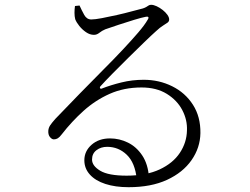

<svg xmlns="http://www.w3.org/2000/svg" viewBox="-20 -756 1040 799"><path d="M515 23Q460 23 418.5 9.5Q377 -4 354 -29.5Q331 -55 331 -89Q331 -127 361 -153.5Q391 -180 438 -180Q477 -180 512.5 -162.5Q548 -145 572 -109Q596 -73 600 -18L549 -11Q542 -79 507.5 -112Q473 -145 426 -145Q400 -145 381.5 -131Q363 -117 363 -92Q363 -66 397 -45.5Q431 -25 507 -25Q589 -25 644.5 -51Q700 -77 728.5 -120Q757 -163 758 -213Q760 -257 738.5 -298Q717 -339 674 -365.5Q631 -392 569 -392Q496 -392 436.5 -365.5Q377 -339 328 -295Q279 -251 237 -197Q228 -185 220.5 -180.5Q213 -176 204 -176Q196 -176 188 -185.5Q180 -195 181 -212Q182 -224 188.5 -234Q195 -244 210 -261Q261 -314 311 -365.5Q361 -417 407.5 -463.5Q454 -510 491.5 -550Q529 -590 555.5 -621Q582 -652 594 -673Q600 -682 597 -685Q594 -688 586 -686Q570 -683 538.5 -673.5Q507 -664 474 -653Q441 -642 418 -634Q404 -628 393.5 -619.5Q383 -611 371 -611Q354 -611 338 -622Q322 -633 310 -648Q298 -663 293 -676Q290 -688 290 -702.5Q290 -717 292 -731L311 -733Q320 -713 330.5 -694Q341 -675 360 -675Q375 -675 404 -680.5Q433 -686 466.5 -693.5Q500 -701 529 -709Q558 -717 575 -721Q584 -724 589.5 -727.5Q595 -731 599 -733.5Q603 -736 609 -736Q619 -736 632 -730Q645 -724 657 -714.5Q669 -705 676.5 -694.5Q684 -684 684 -675Q684 -667 677.5 -662Q671 -657 658.5 -649.5Q646 -642 629 -626Q611 -610 580 -580Q549 -550 514 -515.5Q479 -481 447.5 -449Q416 -417 399 -398Q394 -393 396.5 -389Q399 -385 405 -388Q441 -402 485.5 -413Q530 -424 578 -424Q642 -424 696.5 -397Q751 -370 783 -320Q815 -270 814 -202Q813 -141 777 -89.5Q741 -38 675 -7.5Q609 23 515 23Z"/></svg>

Font: Noto Serif SC ExtraLight Light
Style: Regular
Weight: 300
Version: Version 2.002-H1;hotconv 1.1.0;makeotfexe 2.6.0